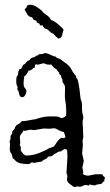

<svg xmlns="http://www.w3.org/2000/svg" viewBox="-20 -754 452 791"><path d="M85.9 -255.9 117.2 -261.7Q125 -261.7 127.4 -263.2Q129.9 -264.6 148.4 -269.5Q167 -274.4 183.6 -274.4H207Q218.8 -274.4 224.6 -271Q230.5 -267.6 235.4 -267.6Q240.2 -267.6 252 -276.4Q252.9 -280.3 252.9 -284.2V-293Q252.9 -317.4 249.5 -336.4Q246.1 -355.5 247.6 -377.9Q249 -400.4 244.6 -405.8Q240.2 -411.1 238.3 -414.6Q236.3 -418 237.3 -421.9Q238.3 -425.8 234.9 -431.2Q231.4 -436.5 231.9 -439Q232.4 -441.4 231 -443.4Q229.5 -445.3 228 -445.8Q226.6 -446.3 225.1 -448.2Q223.6 -450.2 224.1 -451.2Q224.6 -452.1 223.1 -455.1Q221.7 -458 218.3 -460.4Q214.8 -462.9 213.9 -467.8Q201.2 -473.6 192.4 -487.3Q187.5 -488.3 182.1 -487.8Q176.8 -487.3 172.4 -488.8Q168 -490.2 165 -491.7Q162.1 -493.2 158.2 -493.2L135.7 -487.3Q134.8 -487.3 128.9 -489.3Q124 -488.3 124 -482.9Q124 -477.5 122.1 -474.6Q113.3 -474.6 113.3 -467.8Q108.4 -467.8 106.4 -464.8Q104.5 -461.9 98.6 -463.9Q94.7 -457 90.8 -450.2Q86.9 -443.4 80.1 -439.5Q77.1 -423.8 77.1 -410.2Q77.1 -396.5 83 -390.6Q88.9 -384.8 88.9 -378.4Q88.9 -372.1 84 -362.8Q79.1 -353.5 72.3 -353.5Q65.4 -353.5 63 -357.4Q60.5 -361.3 59.1 -366.2Q57.6 -371.1 56.6 -376.5Q55.7 -381.8 49.8 -387.7Q52.7 -387.7 52.7 -392.6Q52.7 -397.5 49.8 -401.4Q46.9 -405.3 46.9 -422.9Q46.9 -440.4 54.7 -445.3Q53.7 -445.3 53.7 -447.3L55.7 -456.1Q54.7 -456.1 54.7 -458L58.6 -463.9L57.6 -465.8Q58.6 -469.7 62 -469.2Q65.4 -468.8 67.4 -471.2Q69.3 -473.6 76.2 -487.3Q83 -489.3 85.4 -493.7Q87.9 -498 92.8 -502Q100.6 -504.9 103.5 -509.3Q106.4 -513.7 110.8 -515.6Q115.2 -517.6 120.6 -518.6Q126 -519.5 127.9 -525.4L130.9 -524.4Q135.7 -524.4 137.7 -527.8Q139.6 -531.2 148.9 -531.2Q158.2 -531.2 159.2 -533.2Q160.2 -535.2 167 -535.2Q173.8 -535.2 188 -528.3Q202.1 -521.5 205.1 -521.5H208Q214.8 -513.7 226.6 -511.7Q240.2 -501 253.4 -491.7Q266.6 -482.4 274.4 -467.8Q276.4 -465.8 275.9 -464.8Q275.4 -463.9 278.3 -460.4Q281.2 -457 284.2 -452.1Q287.1 -447.3 290 -443.8Q293 -440.4 293.5 -440.9Q293.9 -441.4 293.9 -433.6L294.9 -432.6L297.9 -430.7Q303.7 -416 307.6 -385.7Q311.5 -355.5 311.5 -351.1Q311.5 -346.7 313 -344.2Q314.5 -341.8 316.4 -334.5Q318.4 -327.1 317.9 -314Q317.4 -300.8 318.8 -292.5Q320.3 -284.2 321.8 -278.8Q323.2 -273.4 323.2 -267.6L320.3 -252.9L323.2 -189.5L320.3 -175.8L321.3 -154.3L318.4 -122.1L325.2 -90.8L319.3 -64.5L323.2 -43.9Q323.2 -40 320.3 -38.1Q330.1 -30.3 343.8 -30.3L374 -36.1H401.4Q403.3 -34.2 403.3 -32.2Q403.3 -30.3 405.8 -28.3Q408.2 -26.4 410.2 -25.4Q412.1 -24.4 412.1 -20.5Q412.1 -16.6 410.2 -14.2Q408.2 -11.7 410.2 -6.8Q404.3 -5.9 402.8 -2.4Q401.4 1 397.9 2.9Q394.5 4.9 387.7 4.9Q380.9 4.9 371.1 9.8Q367.2 8.8 361.3 8.8L349.6 5.9Q347.7 5.9 347.2 8.3Q346.7 10.7 343.8 10.7L335.9 7.8Q328.1 7.8 320.8 11.7Q313.5 15.6 309.6 15.6Q305.7 15.6 299.8 13.7L287.1 16.6Q284.2 16.6 279.3 12.7Q274.4 8.8 265.1 2Q255.9 -4.9 255.9 -16.6L257.8 -30.3L253.9 -41L257.8 -105.5L256.8 -132.8Q256.8 -139.6 246.1 -139.6Q243.2 -139.6 239.7 -136.7Q236.3 -133.8 232.9 -131.8Q229.5 -129.9 226.1 -129.9Q222.7 -129.9 218.8 -127.9Q214.8 -126 212.4 -123.5Q210 -121.1 204.1 -120.1Q196.3 -109.4 183.6 -109.4H180.7Q177.7 -108.4 175.8 -105.5Q173.8 -102.5 170.4 -100.1Q167 -97.7 161.6 -96.2Q156.2 -94.7 153.3 -88.9L120.1 -83Q115.2 -83 111.3 -85.9Q103.5 -78.1 95.7 -78.1Q56.6 -78.1 43.9 -91.8Q39.1 -97.7 32.2 -102.5L29.3 -116.2Q27.3 -121.1 24.9 -124Q22.5 -127 21 -132.8Q19.5 -138.7 20.5 -146Q21.5 -153.3 21.5 -160.2L19.5 -170.9L23.4 -181.6V-191.4Q23.4 -195.3 25.4 -197.3Q27.3 -199.2 29.3 -202.1Q31.2 -205.1 30.3 -208.5Q29.3 -211.9 35.2 -217.8Q41 -223.6 41 -226.1Q41 -228.5 44.4 -233.9Q47.9 -239.3 56.2 -243.2Q64.5 -247.1 69.3 -254.9Q78.1 -255.9 85.9 -255.9ZM235.4 -186.5 243.2 -184.6Q245.1 -184.6 246.6 -187Q248 -189.5 250 -189.5L243.2 -210Q231.4 -211.9 220.2 -218.8Q209 -225.6 202.1 -225.6L184.6 -223.6L159.2 -224.6L120.1 -217.8L107.4 -219.7Q99.6 -219.7 91.8 -216.8Q84 -213.9 76.2 -215.8Q74.2 -210 67.4 -202.1Q60.5 -194.3 62 -183.6Q63.5 -172.9 63.5 -166L61.5 -157.2Q61.5 -155.3 63 -153.3Q64.5 -151.4 65.4 -148.9Q66.4 -146.5 65.9 -143.6Q65.4 -140.6 65.4 -136.7Q65.4 -132.8 69.8 -127.9Q74.2 -123 76.2 -118.2L77.1 -119.1Q79.1 -119.1 80.6 -116.2Q82 -113.3 89.8 -113.3Q123 -113.3 158.2 -130.9L170.9 -136.7Q180.7 -143.6 191.9 -146.5Q203.1 -149.4 207 -157.2Q222.7 -183.6 234.4 -186.5ZM158.2 -702.1Q168 -695.3 176.8 -688.5Q185.5 -681.6 190.4 -670.9Q204.1 -670.9 240.2 -634.8Q240.2 -630.9 242.2 -630.9Q238.3 -623 236.3 -610.8Q234.4 -598.6 223.6 -595.7Q222.7 -594.7 221.2 -594.7Q219.7 -594.7 213.9 -600.6Q208 -606.4 204.6 -609.4Q201.2 -612.3 200.2 -615.2Q189.5 -618.2 182.6 -626.5Q175.8 -634.8 164.1 -636.7Q162.1 -640.6 159.2 -642.6Q156.2 -644.5 156.2 -649.4H144.5Q143.6 -657.2 139.2 -658.2Q134.8 -659.2 132.3 -661.1Q129.9 -663.1 130.9 -664.1Q132.8 -668 125 -669.9Q117.2 -671.9 115.7 -676.3Q114.3 -680.7 112.3 -682.6Q98.6 -684.6 92.8 -694.3Q86.9 -704.1 81.1 -714.8Q84 -716.8 83.5 -717.8Q83 -718.8 87.9 -720.7Q88.9 -722.7 90.8 -728.5Q92.8 -734.4 105.5 -734.4Q118.2 -734.4 136.2 -722.2Q154.3 -710 158.2 -702.1Z"/></svg>

Font: Mountains of Christmas
Style: Regular
Weight: 400
Designer: Crystal Kluge
Foundry: Font Diner, Inc DBA Tart Workshop
Version: Version 1.002